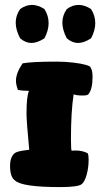

<svg xmlns="http://www.w3.org/2000/svg" viewBox="-20 -762 418 782"><path d="M21 -86Q21 -124 41 -139Q50 -145 76 -149Q96 -152 99 -152Q88 -268 88 -300Q88 -370 98 -392Q69 -392 53 -396Q45 -417 45 -433Q45 -464 72 -504Q109 -511 211 -511Q246 -511 279 -507Q312 -503 330.5 -497.5Q349 -492 349 -487Q357 -475 357 -449Q357 -399 340 -378Q336 -373 317 -373Q290 -373 280 -378Q269 -308 269 -197Q269 -150 272 -148Q278 -149 289 -149Q315 -149 337 -138Q341 -131 341 -112Q341 -81 333.5 -52.5Q326 -24 314 -13Q301 0 225 0Q69 0 41 -27Q21 -41 21 -86ZM44 -670Q44 -699 62 -725Q85 -742 110 -742Q135 -742 161 -725Q178 -698 178 -668Q178 -638 161 -606Q132 -587 108 -587Q84 -587 62 -606Q44 -640 44 -670ZM234 -670Q234 -699 252 -725Q275 -742 300 -742Q325 -742 351 -725Q368 -698 368 -668Q368 -638 351 -606Q322 -587 298 -587Q274 -587 252 -606Q234 -640 234 -670Z"/></svg>

Font: Gorditas
Style: Bold
Weight: 700
Designer: Gustavo Dipre (gbrenda1987@gmail.com)
Foundry: Gustavo Dipre (gbrenda1987@gmail.com)
Version: Version 001.001